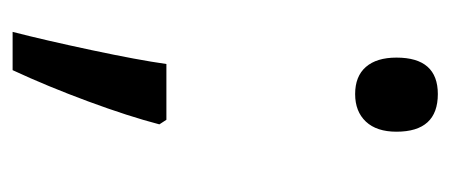

<svg xmlns="http://www.w3.org/2000/svg" viewBox="-226 -363 718 306"><g transform="rotate(90 133.0 -210.0)"><path d="M170.9 -116.2 178.2 -105Q165.5 -56.2 141.6 8.5Q117.7 73.2 91.8 128.9H30.8Q43.9 78.1 59.8 3.4Q75.7 -71.3 82 -116.2ZM71.8 -482.9Q71.8 -548.8 129.9 -548.8Q189.9 -548.8 189.9 -482.9Q189.9 -451.2 173.8 -434.1Q157.7 -417 129.9 -417Q101.6 -417 86.7 -434.1Q71.8 -451.2 71.8 -482.9Z"/></g></svg>

Font: f1_56222 
Style: Regular
Weight: 400
Foundry: Ascender Corporation
Version: Version 1.10